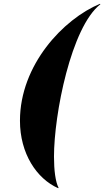

<svg xmlns="http://www.w3.org/2000/svg" viewBox="-20 -820 548 1010"><path d="M288 167.5C272 137.5 264 76 264 4C264 -218 354 -677.5 508 -797.5L506 -800C313 -720 85 -478 85 -185C85 -12 173 120 286 170Z"/></svg>

Font: Bodoni* 48pt Fatface
Style: Italic
Weight: 900
Italic angle: -13°
Version: Version 2.3